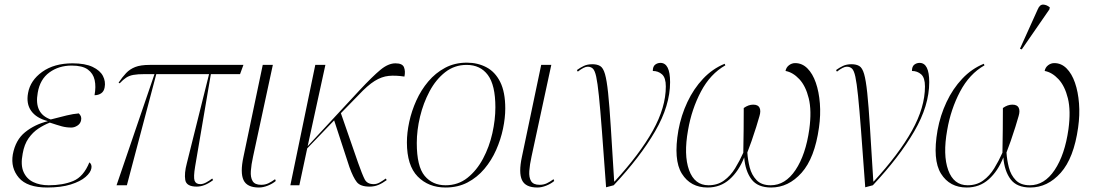

<svg xmlns="http://www.w3.org/2000/svg" viewBox="-20 -825 4875 855"><path d="M190 10Q101 10 64 -33.5Q27 -77 37 -137Q49 -202 92 -236.5Q135 -271 192 -285V-286Q142 -299 119 -331Q96 -363 105 -411Q115 -467 168 -505Q221 -543 303 -543Q359 -543 392.5 -527Q426 -511 438.5 -486.5Q451 -462 446 -436Q443 -418 430.5 -409.5Q418 -401 401 -401Q408 -439 401.5 -468.5Q395 -498 371 -515.5Q347 -533 299 -533Q242 -533 200 -502.5Q158 -472 148 -412Q131 -319 206 -293Q248 -304 277 -311Q306 -318 331 -320Q338 -313 340.5 -306Q343 -299 341 -289Q338 -274 324.5 -265.5Q311 -257 298 -257Q275 -257 255 -262.5Q235 -268 202 -279Q176 -269 151 -252.5Q126 -236 107 -209Q88 -182 81 -141Q71 -90 85 -59Q99 -28 128.5 -14Q158 0 197 0Q260 0 306 -19Q352 -38 378 -102Q390 -93 387 -76Q384 -57 361 -37Q338 -17 295 -3.5Q252 10 190 10Z M499 0 668 -495H626Q593 -495 574 -491.5Q555 -488 541.5 -479Q528 -470 513 -454L508 -457Q525 -482 541.5 -499.5Q558 -517 582 -526.5Q606 -536 647 -536H1064L1049 -495H919L849 -84Q841 -36 846.5 -20.5Q852 -5 872 -5Q884 -5 898 -12.5Q912 -20 925 -30L929 -23Q891 6 856 6Q810 6 805 -23.5Q800 -53 812 -98L911 -495H676L545 0Z M1133 10Q1080 10 1064.5 -23Q1049 -56 1064 -126L1150 -536H1195L1107 -128Q1099 -92 1097 -63.5Q1095 -35 1105 -18.5Q1115 -2 1143 -2Q1161 -2 1175.5 -9Q1190 -16 1205 -27L1208 -19Q1194 -7 1173 1.5Q1152 10 1133 10Z M1273 0 1384 -536H1429L1350 -174L1581 -423Q1639 -485 1674 -514Q1709 -543 1741 -543Q1772 -543 1779 -525.5Q1786 -508 1781 -484Q1742 -490 1711 -487Q1680 -484 1648.5 -464.5Q1617 -445 1576 -401L1498 -321L1575 -99Q1593 -48 1604 -26.5Q1615 -5 1644 -5Q1658 -5 1671 -12.5Q1684 -20 1698 -30L1702 -23Q1683 -9 1665 -1.5Q1647 6 1626 6Q1585 6 1569 -14Q1553 -34 1536 -81L1468 -289L1348 -164L1313 0Z M1964 10Q1888 10 1840 -39Q1792 -88 1792 -191Q1792 -234 1802.5 -282.5Q1813 -331 1834 -377.5Q1855 -424 1887 -462Q1919 -500 1962 -523Q2005 -546 2059 -546Q2107 -546 2146 -525.5Q2185 -505 2207.5 -460Q2230 -415 2230 -342Q2230 -300 2220 -252Q2210 -204 2189.5 -157.5Q2169 -111 2137 -73Q2105 -35 2062 -12.5Q2019 10 1964 10ZM1964 0Q2020 0 2061.5 -33Q2103 -66 2131 -118.5Q2159 -171 2172.5 -231.5Q2186 -292 2186 -347Q2186 -446 2152.5 -491Q2119 -536 2058 -536Q2004 -536 1962.5 -503.5Q1921 -471 1893 -418.5Q1865 -366 1850.5 -305.5Q1836 -245 1836 -188Q1836 -84 1871 -42Q1906 0 1964 0Z M2373 10Q2320 10 2304.5 -23Q2289 -56 2304 -126L2390 -536H2435L2347 -128Q2339 -92 2337 -63.5Q2335 -35 2345 -18.5Q2355 -2 2383 -2Q2401 -2 2415.5 -9Q2430 -16 2445 -27L2448 -19Q2434 -7 2413 1.5Q2392 10 2373 10Z M2679 9Q2668 -142 2660.5 -241Q2653 -340 2647 -398Q2641 -456 2635 -483.5Q2629 -511 2620 -519.5Q2611 -528 2597 -528Q2581 -528 2553 -506L2549 -513Q2564 -524 2580 -531.5Q2596 -539 2618 -539Q2639 -539 2652.5 -531Q2666 -523 2674 -495.5Q2682 -468 2688 -411Q2694 -354 2700 -258.5Q2706 -163 2715 -17H2717Q2829 -139 2887 -243Q2945 -347 2945 -440Q2945 -479 2928 -494Q2911 -509 2887 -509Q2887 -529 2897.5 -537Q2908 -545 2921 -545Q2964 -545 2964 -459Q2964 -355 2897.5 -240.5Q2831 -126 2713 0Z M3131 10Q3055 10 3016.5 -51.5Q2978 -113 3001 -245Q3013 -311 3041 -370.5Q3069 -430 3111 -474.5Q3153 -519 3207 -541L3210 -534Q3143 -496 3101.5 -417.5Q3060 -339 3044 -246Q3024 -135 3048.5 -67.5Q3073 0 3135 0Q3175 0 3204 -21Q3233 -42 3253.5 -75.5Q3274 -109 3290 -145Q3291 -201 3291.5 -247.5Q3292 -294 3292 -344Q3313 -359 3334 -359Q3356 -359 3362.5 -345Q3369 -331 3362 -308Q3357 -290 3347.5 -259.5Q3338 -229 3327 -197.5Q3316 -166 3308 -146Q3310 -113 3318.5 -79.5Q3327 -46 3349 -23Q3371 0 3412 0Q3477 0 3522.5 -68Q3568 -136 3584 -250Q3595 -332 3581.5 -387Q3568 -442 3539.5 -472.5Q3511 -503 3478 -509Q3481 -525 3493.5 -534.5Q3506 -544 3521 -544Q3552 -544 3575.5 -520.5Q3599 -497 3613 -456.5Q3627 -416 3631 -364.5Q3635 -313 3627 -257Q3608 -121 3549.5 -55.5Q3491 10 3414 10Q3354 10 3326.5 -26.5Q3299 -63 3294 -124Q3270 -63 3229 -26.5Q3188 10 3131 10Z M3833 9Q3822 -142 3814.5 -241Q3807 -340 3801 -398Q3795 -456 3789 -483.5Q3783 -511 3774 -519.5Q3765 -528 3751 -528Q3735 -528 3707 -506L3703 -513Q3718 -524 3734 -531.5Q3750 -539 3772 -539Q3793 -539 3806.5 -531Q3820 -523 3828 -495.5Q3836 -468 3842 -411Q3848 -354 3854 -258.5Q3860 -163 3869 -17H3871Q3983 -139 4041 -243Q4099 -347 4099 -440Q4099 -479 4082 -494Q4065 -509 4041 -509Q4041 -529 4051.5 -537Q4062 -545 4075 -545Q4118 -545 4118 -459Q4118 -355 4051.5 -240.5Q3985 -126 3867 0Z M4285 10Q4209 10 4170.5 -51.5Q4132 -113 4155 -245Q4167 -311 4195 -370.5Q4223 -430 4265 -474.5Q4307 -519 4361 -541L4364 -534Q4297 -496 4255.5 -417.5Q4214 -339 4198 -246Q4178 -135 4202.5 -67.5Q4227 0 4289 0Q4329 0 4358 -21Q4387 -42 4407.5 -75.5Q4428 -109 4444 -145Q4445 -201 4445.5 -247.5Q4446 -294 4446 -344Q4467 -359 4488 -359Q4510 -359 4516.5 -345Q4523 -331 4516 -308Q4511 -290 4501.5 -259.5Q4492 -229 4481 -197.5Q4470 -166 4462 -146Q4464 -113 4472.5 -79.5Q4481 -46 4503 -23Q4525 0 4566 0Q4631 0 4676.5 -68Q4722 -136 4738 -250Q4749 -332 4735.5 -387Q4722 -442 4693.5 -472.5Q4665 -503 4632 -509Q4635 -525 4647.5 -534.5Q4660 -544 4675 -544Q4706 -544 4729.5 -520.5Q4753 -497 4767 -456.5Q4781 -416 4785 -364.5Q4789 -313 4781 -257Q4762 -121 4703.5 -55.5Q4645 10 4568 10Q4508 10 4480.5 -26.5Q4453 -63 4448 -124Q4424 -63 4383 -26.5Q4342 10 4285 10ZM4530 -605 4522 -608 4601 -783Q4610 -805 4625.5 -804.5Q4641 -804 4655 -792L4653 -783Z"/></svg>

Font: Noto Serif Display ExtraLight
Style: Italic
Weight: 200
Italic angle: -12°
Designer: Monotype Design Team
Foundry: Monotype Imaging Inc.
Version: Version 2.009